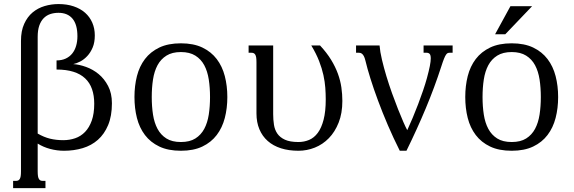

<svg xmlns="http://www.w3.org/2000/svg" viewBox="-20 -747 2884 965"><path d="M85.4 -541Q85.4 -591.8 101.6 -627.2Q117.7 -662.6 144 -684.6Q170.4 -706.5 204.3 -716.6Q238.3 -726.6 273.9 -726.6Q316.4 -726.6 350.3 -715.1Q384.3 -703.6 407.7 -682.9Q431.2 -662.1 443.8 -633.1Q456.5 -604 456.5 -568.8Q456.5 -533.7 445.8 -508.3Q435.1 -482.9 418.9 -465.6Q402.8 -448.2 383.8 -438.2Q364.7 -428.2 348.1 -424.8Q378.4 -422.9 412.6 -410.6Q446.8 -398.4 475.6 -374.8Q504.4 -351.1 523.4 -314.7Q542.5 -278.3 542.5 -228Q542.5 -163.6 523.4 -118.2Q504.4 -72.8 471.9 -44.2Q439.5 -15.6 395.5 -2.4Q351.6 10.7 301.8 10.7Q266.6 10.7 231.9 1.5Q197.3 -7.8 169.4 -25.4V113.8Q169.4 128.9 170.9 138.2Q172.4 147.5 175.8 152.8Q179.2 158.2 183.8 160.2Q188.5 162.1 195.3 162.1H208.5V198.7H45.9V162.1H59.6Q65.9 162.1 70.8 160.2Q75.7 158.2 79.1 152.8Q82.5 147.5 84 138.2Q85.4 128.9 85.4 113.8ZM298.3 -42.5Q329.6 -42.5 357.9 -52.2Q386.2 -62 407.5 -84Q428.7 -106 441.2 -140.9Q453.6 -175.8 453.6 -225.6Q453.6 -267.1 442.4 -299.1Q431.2 -331.1 408 -353Q384.8 -375 349.1 -386.2Q313.5 -397.5 264.2 -397.5V-443.4Q290.5 -443.4 310.3 -452.6Q330.1 -461.9 343 -478Q356 -494.1 362.5 -516.4Q369.1 -538.6 369.1 -564.9Q369.1 -623.5 344.5 -653.1Q319.8 -682.6 273.9 -682.6Q251 -682.6 231.9 -676Q212.9 -669.4 199 -655Q185.1 -640.6 177.2 -617.7Q169.4 -594.7 169.4 -562V-75.7Q200.7 -57.6 231.4 -50Q262.2 -42.5 298.3 -42.5Z M655.8 -259.3Q655.8 -315.4 668.2 -364.5Q680.7 -413.6 708.5 -450.2Q736.3 -486.8 780.8 -508.1Q825.2 -529.3 889.2 -529.3Q952.6 -529.3 997.1 -508.1Q1041.5 -486.8 1069.3 -450.2Q1097.2 -413.6 1109.9 -364.5Q1122.6 -315.4 1122.6 -259.3Q1122.6 -203.1 1109.9 -154.1Q1097.2 -105 1069.3 -68.4Q1041.5 -31.7 997.1 -10.5Q952.6 10.7 889.2 10.7Q825.2 10.7 780.8 -10.5Q736.3 -31.7 708.5 -68.4Q680.7 -105 668.2 -154.1Q655.8 -203.1 655.8 -259.3ZM742.7 -259.3Q742.7 -212.4 749 -171.1Q755.4 -129.9 771.7 -99.4Q788.1 -68.8 816.4 -51Q844.7 -33.2 889.2 -33.2Q933.6 -33.2 961.9 -51Q990.2 -68.8 1006.6 -99.4Q1022.9 -129.9 1029.3 -171.1Q1035.6 -212.4 1035.6 -259.3Q1035.6 -306.2 1029.3 -347.4Q1022.9 -388.7 1006.6 -419.2Q990.2 -449.7 961.7 -467.5Q933.1 -485.4 889.2 -485.4Q845.2 -485.4 816.7 -467.5Q788.1 -449.7 771.7 -419.2Q755.4 -388.7 749 -347.4Q742.7 -306.2 742.7 -259.3Z M1269 -433.6Q1269 -448.7 1267.6 -458Q1266.1 -467.3 1262.7 -472.7Q1259.3 -478 1254.4 -480Q1249.5 -481.9 1243.2 -481.9H1229.5V-518.6H1353V-173.3Q1353 -145.5 1356.9 -120.1Q1360.8 -94.7 1374 -75.4Q1387.2 -56.2 1412.4 -44.7Q1437.5 -33.2 1480 -33.2Q1508.3 -33.2 1533.4 -43.7Q1558.6 -54.2 1577.1 -79.1Q1595.7 -104 1606.4 -145.3Q1617.2 -186.5 1617.2 -247.6Q1617.2 -275.4 1615 -305.7Q1612.8 -335.9 1605.5 -369.6Q1598.1 -403.3 1583.7 -440.4Q1569.3 -477.5 1544.4 -518.6H1588.4Q1622.1 -482.4 1643.8 -447Q1665.5 -411.6 1678.2 -376.7Q1690.9 -341.8 1695.8 -307.6Q1700.7 -273.4 1700.7 -239.7Q1700.7 -177.7 1682.1 -130.9Q1663.6 -84 1632.8 -52.5Q1602.1 -21 1562.3 -5.1Q1522.5 10.7 1480 10.7Q1431.2 10.7 1392.1 -1.7Q1353 -14.2 1325.7 -38.3Q1298.3 -62.5 1283.7 -97.4Q1269 -132.3 1269 -177.2Z M2022.9 10.7H1989.3Q1957 -53.7 1929.4 -117.9Q1901.9 -182.1 1879.9 -241.5Q1857.9 -300.8 1841.8 -352.3Q1825.7 -403.8 1816.4 -442.9Q1813 -457 1808.6 -465.1Q1804.2 -473.1 1799.3 -476.8Q1794.4 -480.5 1790 -481.2Q1785.6 -481.9 1782.7 -481.9H1769.5V-518.6H1887.7Q1890.1 -487.3 1899.7 -447Q1909.2 -406.7 1922.1 -364Q1935.1 -321.3 1950.4 -278.3Q1965.8 -235.4 1980.5 -198.5Q1995.1 -161.6 2007.3 -133.8Q2019.5 -106 2026.9 -92.8Q2040 -121.1 2054.2 -154.8Q2068.4 -188.5 2081.5 -223.1Q2094.7 -257.8 2106.2 -291.5Q2117.7 -325.2 2125.5 -353.5Q2135.7 -391.1 2140.4 -415Q2145 -439 2145 -453.1Q2145 -470.2 2139.4 -476.1Q2133.8 -481.9 2124 -481.9H2108.9V-518.6H2254.9V-481.9H2240.7Q2235.4 -481.9 2231 -480.5Q2226.6 -479 2221.9 -472.4Q2217.3 -465.8 2211.7 -452.1Q2206.1 -438.5 2198.2 -413.6Q2164.1 -308.1 2120.1 -202.9Q2076.2 -97.7 2022.9 10.7Z M2318.4 -259.3Q2318.4 -315.4 2330.8 -364.5Q2343.3 -413.6 2371.1 -450.2Q2398.9 -486.8 2443.4 -508.1Q2487.8 -529.3 2551.8 -529.3Q2615.2 -529.3 2659.7 -508.1Q2704.1 -486.8 2731.9 -450.2Q2759.8 -413.6 2772.5 -364.5Q2785.2 -315.4 2785.2 -259.3Q2785.2 -203.1 2772.5 -154.1Q2759.8 -105 2731.9 -68.4Q2704.1 -31.7 2659.7 -10.5Q2615.2 10.7 2551.8 10.7Q2487.8 10.7 2443.4 -10.5Q2398.9 -31.7 2371.1 -68.4Q2343.3 -105 2330.8 -154.1Q2318.4 -203.1 2318.4 -259.3ZM2405.3 -259.3Q2405.3 -212.4 2411.6 -171.1Q2418 -129.9 2434.3 -99.4Q2450.7 -68.8 2479 -51Q2507.3 -33.2 2551.8 -33.2Q2596.2 -33.2 2624.5 -51Q2652.8 -68.8 2669.2 -99.4Q2685.5 -129.9 2691.9 -171.1Q2698.2 -212.4 2698.2 -259.3Q2698.2 -306.2 2691.9 -347.4Q2685.5 -388.7 2669.2 -419.2Q2652.8 -449.7 2624.3 -467.5Q2595.7 -485.4 2551.8 -485.4Q2507.8 -485.4 2479.2 -467.5Q2450.7 -449.7 2434.3 -419.2Q2418 -388.7 2411.6 -347.4Q2405.3 -306.2 2405.3 -259.3ZM2545.4 -715.8H2654.3L2519.5 -574.7H2468.3Z"/></svg>

Font: Arian Grqi
Style: Regular
Weight: 400
Designer: Ruben Hakobyan (Tarumian)
Foundry: Ruben Hakobyan (Tarumian)
Version: Version 1.003